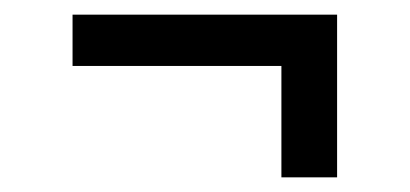

<svg xmlns="http://www.w3.org/2000/svg" viewBox="-20 -355 560 262"><path d="M440 -113H364V-265H79V-335H440Z"/></svg>

Font: RopaSansRegular
Style: Regular
Weight: 400
Designer: Botio Nikoltchev
Foundry: Botjo Nikoltchev
Version: Version 1.002